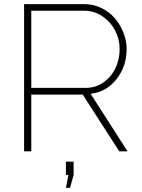

<svg xmlns="http://www.w3.org/2000/svg" viewBox="-20 -730 685 926"><path d="M96.2 0V-710H388.2Q431.2 -710 469.5 -691.2Q507.8 -672.4 533.9 -641.8Q560.1 -611.3 575.4 -572.3Q590.8 -533.2 590.8 -493.2Q590.8 -410.6 542 -348.4Q493.2 -286.1 417 -277.8L595.2 0H555.2L378.9 -273.9H130.9V0ZM130.9 -306.2H394Q442.4 -306.2 480.2 -333.5Q518.1 -360.8 537.6 -403.1Q557.1 -445.3 557.1 -493.2Q557.1 -541 534.7 -583.5Q512.2 -626 472.7 -652.1Q433.1 -678.2 387.2 -678.2H130.9ZM297.9 175.8 310.1 113.8H297.9V49.8H335V113.8L317.9 175.8Z"/></svg>

Font: Rawline ExtraLight
Style: Regular
Weight: 275
Designer: Matt McInerney, Pablo Impallari, Rodrigo Fuenzalida
Foundry: Matt McInerney, Pablo Impallari, Rodrigo Fuenzalida
Version: Version 4.020;PS 004.020;hotconv 1.0.88;makeotf.lib2.5.64775